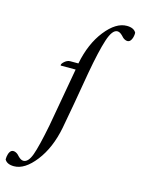

<svg xmlns="http://www.w3.org/2000/svg" viewBox="-253 -743 766 1044"><g transform="rotate(15 130.0 -221.0)"><path d="M191.4 -367.2Q157.2 -165 133.8 -42Q110.8 74.7 51.5 151.1Q-7.8 227.5 -68.4 227.5Q-107.9 227.5 -121.1 203.1Q-121.1 192.4 -120.1 187.5Q-117.7 170.4 -110.6 159.4Q-103.5 148.4 -91.8 148.4Q-84 148.4 -76.9 152.1Q-69.8 155.8 -65.9 159.4Q-62 163.1 -54.7 170.9Q-40 185.5 -26.4 185.5Q1 185.5 19 136Q37.1 86.4 61.5 -38.1L120.1 -367.2H37.1Q35.2 -367.2 35.2 -370.1Q35.2 -378.4 49.8 -390.9Q64.5 -403.3 80.1 -403.3H126Q148.9 -519.5 208 -594.2Q267.1 -668.9 328.1 -668.9Q367.7 -668.9 380.9 -644.5V-635.7Q379.4 -616.7 371.8 -603.3Q364.3 -589.8 351.6 -589.8Q343.8 -589.8 336.7 -593.5Q329.6 -597.2 325.7 -600.8Q321.8 -604.5 314.5 -612.3Q299.8 -627 286.1 -627Q257.3 -627 235.8 -561Q214.4 -495.1 191.4 -367.2Z"/></g></svg>

Font: Crimson
Style: Italic
Weight: 400
Italic angle: -11°
Version: Version 0.8